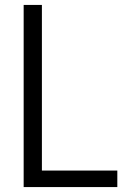

<svg xmlns="http://www.w3.org/2000/svg" viewBox="-20 -759 502 779"><path d="M76 0H456V-67H150V-739H76Z"/></svg>

Font: Involve
Style: Regular
Weight: 400
Designer: Stefan Peev
Foundry: Context Ltd.
Version: Version 1.001